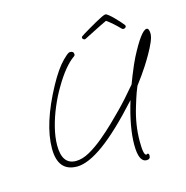

<svg xmlns="http://www.w3.org/2000/svg" viewBox="-122 -873 1053 1086"><g transform="rotate(-15 405.0 -329.5)"><path d="M604 99Q558 99 558 -3Q558 -105 603 -253Q470 -106 375 -37Q280 32 215 32Q103 32 103 -103Q103 -247 212 -447Q258 -531 299 -572Q310 -583 322 -593.5Q334 -604 343 -604Q364 -604 364 -585Q364 -578 356 -573Q330 -555 300 -519Q270 -483 238 -428Q211 -383 187.5 -327.5Q164 -272 150 -216Q136 -160 136 -112Q136 0 217 0Q255 0 297.5 -24Q340 -48 382.5 -83.5Q425 -119 460 -153Q496 -188 522.5 -215Q549 -242 574.5 -270.5Q600 -299 632 -337L650 -384Q663 -417 674 -441.5Q685 -466 693 -482Q764 -619 795 -619Q803 -619 806.5 -609.5Q810 -600 810 -587Q810 -568 797.5 -539Q785 -510 766.5 -477.5Q748 -445 729.5 -416.5Q711 -388 698 -370L662 -321Q658 -313 648 -285.5Q638 -258 624 -211Q593 -111 593 -14Q593 68 610 68Q613 68 614 66.5Q615 65 618 65Q626 65 626 78Q626 99 604 99ZM442 -652Q438 -652 433.5 -656Q429 -660 429 -664Q429 -669 433 -672Q435 -674 449.5 -683Q464 -692 485.5 -704.5Q507 -717 529 -729.5Q551 -742 568 -750Q585 -758 591 -758Q597 -758 610.5 -747Q624 -736 639 -720.5Q654 -705 666.5 -691Q679 -677 684 -670Q685 -668 685 -664Q685 -659 680 -655.5Q675 -652 670 -652Q663 -652 658 -658Q641 -676 620.5 -694Q600 -712 585 -722Q570 -715 548.5 -704.5Q527 -694 505 -682.5Q483 -671 466.5 -663Q450 -655 447 -653Q445 -652 442 -652Z"/></g></svg>

Font: Oooh Baby
Style: Regular
Weight: 400
Designer: Robert E. Leuschke
Foundry: Robert E. Leuschke
Version: Version 1.011; ttfautohint (v1.8.3)